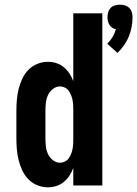

<svg xmlns="http://www.w3.org/2000/svg" viewBox="-20 -792 586 820"><path d="M482 -566 438 -605Q451 -618 460.5 -633.5Q470 -649 475 -667Q467 -669 459.5 -673.5Q452 -678 447.5 -685.5Q443 -693 441 -701.5Q439 -710 439 -718Q439 -729 442 -739.5Q445 -750 452.5 -758Q460 -766 471 -769Q482 -772 492 -772Q503 -772 513.5 -769Q524 -766 532 -758Q540 -750 543 -739.5Q546 -729 546 -718Q546 -697 542 -676Q538 -655 530 -635.5Q522 -616 509.5 -598.5Q497 -581 482 -566ZM184 8Q161 8 139 -1Q117 -10 101 -26.5Q85 -43 75 -64.5Q65 -86 59.5 -108.5Q54 -131 52 -154Q50 -177 50 -200V-320Q50 -343 52 -366Q54 -389 59.5 -411.5Q65 -434 75 -455.5Q85 -477 101 -493.5Q117 -510 139 -519Q161 -528 184 -528Q203 -528 220.5 -522.5Q238 -517 252.5 -505Q267 -493 277 -477.5Q287 -462 293 -445V-735H417V0H293V-75Q287 -58 277 -42.5Q267 -27 252.5 -15Q238 -3 220.5 2.5Q203 8 184 8ZM236 -97Q247 -97 257 -102Q267 -107 273.5 -116Q280 -125 284 -135.5Q288 -146 290 -156.5Q292 -167 292.5 -178Q293 -189 293 -200V-320Q293 -331 292.5 -342Q292 -353 290 -363.5Q288 -374 284 -384.5Q280 -395 273.5 -404Q267 -413 257 -418Q247 -423 236 -423Q220 -423 206 -412Q192 -401 185 -386Q178 -371 176 -354Q174 -337 174 -320V-200Q174 -183 176 -166Q178 -149 185 -134Q192 -119 206 -108Q220 -97 236 -97Z"/></svg>

Font: Iosevka Curly Extrabold
Style: Regular
Weight: 800
Monospace: yes
Designer: Belleve Invis
Foundry: Belleve Invis
Version: Version 22.1.2; ttfautohint (v1.8.4)